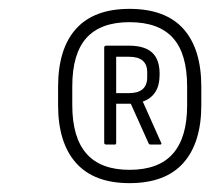

<svg xmlns="http://www.w3.org/2000/svg" viewBox="-20 -719 478 433"><path d="M272 -306Q192 -306 151.5 -351.5Q111 -397 111 -482V-523Q111 -609 151.5 -654Q192 -699 272 -699Q353 -699 393.5 -654Q434 -609 434 -523V-482Q434 -397 393.5 -351.5Q353 -306 272 -306ZM272 -336Q338 -336 370 -372.5Q402 -409 402 -481V-524Q402 -598 370 -633.5Q338 -669 272 -669Q207 -669 175 -633.5Q143 -598 143 -524V-482Q143 -409 175 -372.5Q207 -336 272 -336ZM220 -393Q215 -393 215 -397V-612Q215 -616 220 -616H271Q306 -616 323 -600.5Q340 -585 340 -552Q340 -526 330 -511Q320 -496 302 -490L343 -398Q346 -393 341 -393H320Q316 -393 315 -396L275 -485H242V-397Q242 -393 239 -393ZM242 -509H271Q312 -509 312 -545V-556Q312 -591 271 -591H242Z"/></svg>

Font: Sofia Sans Condensed Light
Style: Italic
Weight: 300
Italic angle: -9°
Version: Version 4.100